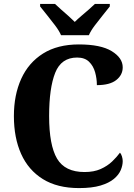

<svg xmlns="http://www.w3.org/2000/svg" viewBox="-20 -951 687 981"><path d="M384 10Q273 10 199 -36Q125 -82 88 -164.5Q51 -247 51 -358Q51 -466 88.5 -548.5Q126 -631 200 -677.5Q274 -724 383 -724Q495 -724 551 -689.5Q607 -655 607 -607Q607 -568 574 -542Q541 -516 475 -516Q475 -549 466 -581.5Q457 -614 435 -635.5Q413 -657 374 -657Q293 -657 262 -579Q231 -501 231 -358Q231 -209 271.5 -140.5Q312 -72 412 -72Q460 -72 494.5 -87.5Q529 -103 553 -126Q577 -149 593 -171Q599 -165 603 -152Q607 -139 607 -128Q607 -106 597 -82Q587 -58 562 -37Q537 -16 493.5 -3Q450 10 384 10ZM292 -771Q282 -794 262 -820.5Q242 -847 221 -873Q200 -899 185 -918V-931H261Q273 -919 291.5 -903Q310 -887 329 -870Q348 -853 362 -839Q376 -853 396 -870Q416 -887 434.5 -903Q453 -919 465 -931H541V-918Q526 -899 505 -873Q484 -847 464 -820.5Q444 -794 434 -771Z"/></svg>

Font: Noto Serif Thai SemiCondensed ExtraBold
Style: Regular
Weight: 800
Width: 4
Designer: Monotype Design Team
Foundry: Monotype Imaging Inc.
Version: Version 2.002; ttfautohint (v1.8.4.7-5d5b)